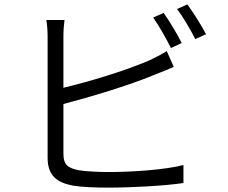

<svg xmlns="http://www.w3.org/2000/svg" viewBox="-20 -838 1040 875"><path d="M726 -779 678 -758C705 -720 739 -660 759 -619L808 -642C788 -683 751 -743 726 -779ZM834 -818 787 -797C815 -760 848 -703 870 -660L919 -682C900 -719 861 -781 834 -818ZM274 -747H191C195 -725 197 -695 197 -671C197 -619 197 -212 197 -119C197 -39 238 -6 313 8C355 15 414 17 472 17C581 17 731 9 816 -4V-86C733 -64 581 -54 475 -54C425 -54 372 -57 340 -62C291 -72 269 -85 269 -138V-364C391 -396 566 -448 681 -496C711 -507 745 -522 772 -533L740 -605C714 -589 685 -574 656 -561C549 -515 387 -466 269 -438V-671C269 -698 271 -725 274 -747Z"/></svg>

Font: Noto Sans KR DemiLight
Style: Regular
Weight: 350
Designer: Ryoko NISHIZUKA 西塚涼子 (kana, bopomofo & ideographs); Paul D. Hunt (Latin, Greek & Cyrillic); Sandoll Communications 산돌커뮤니
Foundry: Adobe
Version: Version 2.004;hotconv 1.0.118;makeotfexe 2.5.65603